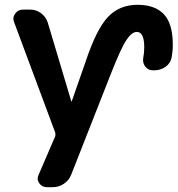

<svg xmlns="http://www.w3.org/2000/svg" viewBox="-20 -560 740 800"><path d="M210 -8 39 -467Q31 -486 43 -503Q55 -520 76 -520H106Q131 -520 151 -505Q171 -490 179 -466L277 -138Q277 -137 278 -137Q279 -137 279 -138L337 -304Q382 -439 430 -489.5Q478 -540 553 -540Q626 -540 663 -500.5Q700 -461 700 -373Q700 -347 695 -320Q690 -296 669.5 -281.5Q649 -267 623 -267H617Q597 -267 585 -283Q573 -299 577 -320Q581 -339 581 -363Q581 -427 550 -427Q529 -427 506.5 -393Q484 -359 443 -255L277 167Q268 191 246.5 205.5Q225 220 200 220H176Q155 220 143.5 203.5Q132 187 141 168L210 8Q211 4 211 0Q211 -4 210 -8Z"/></svg>

Font: Rounded Mplus 1c Bold
Style: Bold
Weight: 700
Version: Version 1.059.20150529